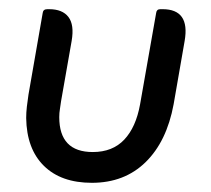

<svg xmlns="http://www.w3.org/2000/svg" viewBox="-20 -388 459 418"><path d="M37 -131Q37 -143 38.5 -156Q40 -169 42 -182L73 -360Q74 -368 83 -368H87Q116 -368 129 -351Q142 -334 136 -299L113 -168Q112 -160 110.5 -151Q109 -142 109 -133Q109 -57 182 -57Q225 -57 250.5 -84Q276 -111 285 -161L320 -360Q321 -368 329 -368H334Q394 -368 382 -299L358 -161Q343 -80 297 -35Q251 10 180 10Q113 10 75.5 -27Q38 -64 37 -131Z"/></svg>

Font: Zain
Style: Italic
Weight: 400
Italic angle: -10°
Designer: Zain,Boutros
Foundry: Mobile Telecommunications Company (Zain), 2024
Version: Version 1.51; ttfautohint (v1.8.4)